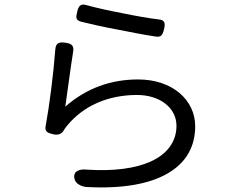

<svg xmlns="http://www.w3.org/2000/svg" viewBox="-20 -788 1020 841"><path d="M517 -730C459 -741 400 -754 357 -766C332 -773 324 -761 318 -736C312 -712 311 -700 335 -693C375 -683 432 -670 492 -659C552 -647 615 -635 661 -628C685 -624 692 -634 698 -658C705 -686 703 -700 675 -703C632 -708 575 -718 517 -730ZM639 -80C574 -51 481 -37 360 -45C325 -49 297 -36 307 -2C313 18 337 29 358 31C518 40 635 17 712 -27C797 -75 835 -148 835 -235C835 -350 735 -440 585 -440C467 -440 360 -403 266 -321C274 -373 288 -485 300 -559C305 -588 295 -597 266 -601C237 -605 224 -599 222 -569C215 -471 196 -322 180 -236C175 -212 188 -206 212 -200C234 -195 251 -200 261 -220C266 -227 270 -234 276 -240C345 -323 451 -372 580 -372C680 -372 753 -316 753 -237C753 -170 715 -114 639 -80Z"/></svg>

Font: GenSenRounded2 TW R
Style: Regular
Weight: 400
Version: Version 2.100;PS 2.1;hotconv 16.6.51;makeotf.lib2.5.65220 DE